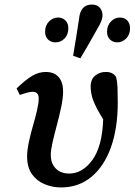

<svg xmlns="http://www.w3.org/2000/svg" viewBox="-20 -809 591 843"><path d="M248 14Q211 14 176.5 0Q142 -14 120.5 -44Q99 -74 99 -122Q99 -149 106.5 -184.5Q114 -220 124.5 -256Q135 -292 142.5 -324Q150 -356 150 -377Q150 -406 123 -406Q106 -406 67 -392L53 -421Q95 -461 123 -477Q151 -493 181 -493Q218 -493 237.5 -470.5Q257 -448 257 -408Q257 -379 249 -340.5Q241 -302 230 -261Q219 -220 211 -185Q203 -150 203 -129Q203 -91 225 -69Q247 -47 284 -47Q342 -47 385.5 -106.5Q429 -166 433 -285Q402 -335 390 -366.5Q378 -398 378 -429Q378 -461 398.5 -477.5Q419 -494 447 -493Q475 -493 490 -471Q495 -449 496 -425Q497 -401 497 -358Q497 -247 467.5 -163.5Q438 -80 382 -33Q326 14 248 14ZM223 -623Q204 -623 191 -635.5Q178 -648 178 -670Q178 -697 195 -714.5Q212 -732 235 -732Q255 -732 267.5 -719Q280 -706 280 -685Q280 -657 263.5 -640Q247 -623 223 -623ZM333 -553 301 -564Q308 -605 314.5 -645.5Q321 -686 327 -726Q333 -789 383 -789Q406 -789 418 -775.5Q430 -762 430 -742Q430 -729 423.5 -713.5Q417 -698 406 -680Q388 -648 371 -618Q354 -588 333 -553ZM495 -623Q476 -623 463 -635.5Q450 -648 450 -670Q450 -697 467 -714.5Q484 -732 506 -732Q527 -732 539 -719Q551 -706 551 -685Q551 -657 534 -640Q517 -623 495 -623Z"/></svg>

Font: Source Serif Pro SemiBold
Style: Italic
Weight: 600
Italic angle: -12°
Designer: Frank Grießhammer
Foundry: Adobe Systems Incorporated
Version: Version 3.001;hotconv 1.0.111;makeotfexe 2.5.65597